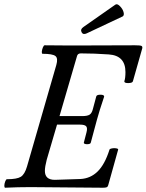

<svg xmlns="http://www.w3.org/2000/svg" viewBox="-26 -880 689 903"><path d="M381.8 -723.1Q364.7 -714.8 357.7 -728.5Q350.6 -742.2 366.2 -752.9L516.1 -857.9Q524.9 -864.3 537.8 -851.3Q550.8 -838.4 554.9 -823.7Q559.1 -809.1 551.8 -803.2ZM-2 2.9Q-5.9 1.5 -5.6 -7.3Q-5.4 -16.1 -1.5 -26.6Q2.4 -37.1 6.8 -37.1Q53.7 -37.1 72 -48.6Q90.3 -60.1 101.1 -97.2L238.8 -574.2Q248 -606 234.6 -616.5Q221.2 -627 173.8 -627Q169.9 -628.4 170.7 -637.2Q171.4 -646 175.5 -656.5Q179.7 -667 184.1 -667Q225.1 -666 307.1 -666Q358.9 -666 460 -666.5Q561 -667 608.9 -667Q632.3 -667 638.7 -664.3Q645 -661.6 643.1 -652.8L599.1 -498Q597.2 -489.7 578.1 -489.3Q559.1 -488.8 558.6 -497.1Q558.6 -498 559.1 -499Q564 -513.2 564 -541Q564 -618.7 485.8 -624Q417 -628.9 354 -628.9Q338.9 -628.9 335.9 -615.2L253.9 -334H360.8Q384.8 -334 395.5 -340.8Q406.2 -347.7 411.1 -368.2L426.8 -426.8Q429.2 -434.6 446.5 -434.6Q463.9 -434.6 463.9 -425.8Q440.4 -356 430.2 -317.9Q427.7 -308.1 417 -269Q406.2 -230 400.9 -209Q399.4 -201.7 382.3 -201.7Q367.7 -202.6 368.2 -209L380.9 -257.8Q386.2 -277.8 379.4 -285.9Q372.6 -293.9 350.1 -293.9H242.2L193.8 -128.9Q185.1 -95.7 185.1 -76.2Q185.1 -34.2 231.9 -34.2L352.1 -38.1Q399.4 -40.5 433.1 -73.5Q466.8 -106.4 488.8 -175.8Q489.7 -180.2 500 -182.1Q510.3 -184.1 520 -182.6Q529.8 -181.2 529.8 -176.8L482.9 -8.8Q481 -1.5 475.6 0.7Q470.2 2.9 458 2.9Q403.3 2.9 289.6 1.5Q175.8 0 117.2 0Q58.1 0 -2 2.9Z"/></svg>

Font: Junicode SmCond Medium
Style: Italic
Weight: 500
Width: 4
Italic angle: -11°
Designer: Peter S. Baker
Version: Version 2.206